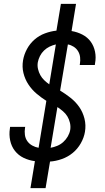

<svg xmlns="http://www.w3.org/2000/svg" viewBox="-20 -863 540 990"><path d="M137 107 160 -32Q129 -36 102 -49Q75 -62 57 -85Q39 -108 32.5 -138.5Q26 -169 31 -200L32 -209H110L109 -204Q106 -185 108.5 -167Q111 -149 121 -135Q131 -121 146.5 -112.5Q162 -104 179 -101L219 -343Q192 -360 168 -380.5Q144 -401 126.5 -427.5Q109 -454 101 -486Q93 -518 99 -553Q104 -582 119 -610Q134 -638 158 -659Q182 -680 212 -691Q242 -702 271 -705L294 -843H372L349 -703Q379 -698 405 -684.5Q431 -671 447.5 -648.5Q464 -626 470 -596.5Q476 -567 470 -536L469 -528H391L392 -533Q395 -551 393 -568Q391 -585 382.5 -599Q374 -613 360 -622Q346 -631 330 -634L290 -396Q318 -379 344 -358.5Q370 -338 388.5 -311.5Q407 -285 415.5 -251.5Q424 -218 418 -183Q413 -153 396.5 -124Q380 -95 355 -74.5Q330 -54 299 -43Q268 -32 238 -30L215 107ZM234 -428 268 -634Q251 -630 235.5 -622.5Q220 -615 207 -602.5Q194 -590 186 -574Q178 -558 175 -542Q172 -524 176 -507Q180 -490 188 -475.5Q196 -461 208 -449.5Q220 -438 234 -428ZM241 -101Q258 -104 275 -111Q292 -118 306 -130.5Q320 -143 329.5 -159.5Q339 -176 342 -193Q345 -212 340.5 -230.5Q336 -249 327 -263.5Q318 -278 304.5 -289.5Q291 -301 276 -311Z"/></svg>

Font: Iosevka Curly
Style: Italic
Weight: 400
Italic angle: -9°
Monospace: yes
Designer: Belleve Invis
Foundry: Belleve Invis
Version: Version 22.1.2; ttfautohint (v1.8.4)